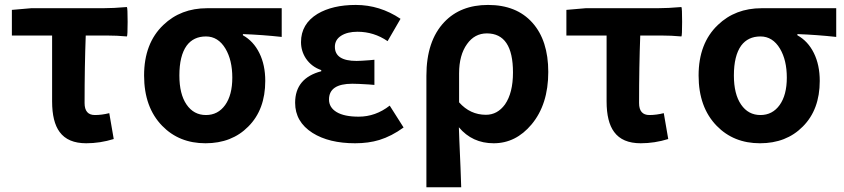

<svg xmlns="http://www.w3.org/2000/svg" viewBox="-20 -581 3504 797"><path d="M337.9 13.7Q261.7 13.7 227.5 -33.2Q196.3 -75.2 196.3 -160.2V-433.6H29.3V-540L109.4 -546.9H307.6H407.2Q451.2 -546.9 506.8 -551.8Q509.8 -547.9 509.8 -490.2Q509.8 -432.6 506.8 -429.7Q465.8 -433.6 421.9 -433.6H335.9Q331.1 -305.7 331.1 -153.3Q331.1 -103.5 374 -103.5Q402.3 -103.5 433.6 -111.3L452.1 -3.9Q395.5 13.7 337.9 13.7Z M833 13.7Q723.6 13.7 653.3 -58.6Q578.1 -135.7 578.1 -267.6Q578.1 -401.4 658.2 -477.5Q730.5 -546.9 839.8 -546.9H994.1H1149.4V-427.7Q1069.3 -436.5 988.3 -439.5V-434.6Q1032.2 -410.2 1056.6 -360.8Q1081.1 -311.5 1081.1 -245.1Q1081.1 -126 1010.7 -55.7Q942.4 13.7 833 13.7ZM835 -103.5Q884.8 -103.5 914.6 -145Q944.3 -186.5 944.3 -258.8Q944.3 -331.1 916 -378.9Q885.7 -429.7 835 -429.7Q783.2 -429.7 754.9 -391.6Q724.6 -349.6 724.6 -267.6Q724.6 -190.4 754.4 -147Q784.2 -103.5 835 -103.5Z M1454.1 13.7Q1345.7 13.7 1277.3 -29.3Q1205.1 -75.2 1205.1 -154.3Q1205.1 -256.8 1313.5 -285.2V-290Q1273.4 -303.7 1250 -337.9Q1229.5 -369.1 1229.5 -406.2Q1229.5 -481.4 1297.9 -523.4Q1360.4 -560.5 1457 -560.5Q1556.6 -560.5 1642.6 -502.9L1588.9 -410.2Q1532.2 -449.2 1463.9 -449.2Q1421.9 -449.2 1396 -432.6Q1370.1 -416 1370.1 -386.7Q1370.1 -328.1 1460 -328.1Q1476.6 -328.1 1514.6 -331.1Q1527.3 -332 1534.2 -333V-228.5Q1526.4 -229.5 1509.8 -230.5Q1463.9 -233.4 1442.4 -233.4Q1345.7 -233.4 1345.7 -168Q1345.7 -134.8 1377.4 -115.7Q1409.2 -96.7 1468.8 -96.7Q1539.1 -96.7 1597.7 -142.6L1655.3 -51.8Q1605.5 -15.6 1554.7 0Q1509.8 13.7 1454.1 13.7Z M1750 196.3V-35.2V-266.6Q1750 -411.1 1824.2 -489.3Q1891.6 -560.5 2005.9 -560.5Q2124 -560.5 2189.9 -486.8Q2255.9 -413.1 2255.9 -282.2Q2255.9 -147.5 2186.5 -64.5Q2121.1 13.7 2029.3 13.7Q1940.4 13.7 1884.8 -52.7Q1885.7 -34.2 1886.7 1Q1892.6 128.9 1894.5 196.3ZM1997.1 -104.5Q2044.9 -104.5 2076.2 -147.5Q2109.4 -195.3 2109.4 -280.3Q2109.4 -442.4 2001 -442.4Q1950.2 -442.4 1918.9 -398.4Q1885.7 -352.5 1885.7 -276.4V-156.2Q1931.6 -104.5 1997.1 -104.5Z M2639.6 13.7Q2563.5 13.7 2529.3 -33.2Q2498 -75.2 2498 -160.2V-433.6H2331.1V-540L2411.1 -546.9H2609.4H2709Q2752.9 -546.9 2808.6 -551.8Q2811.5 -547.9 2811.5 -490.2Q2811.5 -432.6 2808.6 -429.7Q2767.6 -433.6 2723.6 -433.6H2637.7Q2632.8 -305.7 2632.8 -153.3Q2632.8 -103.5 2675.8 -103.5Q2704.1 -103.5 2735.4 -111.3L2753.9 -3.9Q2697.3 13.7 2639.6 13.7Z M3134.8 13.7Q3025.4 13.7 2955.1 -58.6Q2879.9 -135.7 2879.9 -267.6Q2879.9 -401.4 2960 -477.5Q3032.2 -546.9 3141.6 -546.9H3295.9H3451.2V-427.7Q3371.1 -436.5 3290 -439.5V-434.6Q3334 -410.2 3358.4 -360.8Q3382.8 -311.5 3382.8 -245.1Q3382.8 -126 3312.5 -55.7Q3244.1 13.7 3134.8 13.7ZM3136.7 -103.5Q3186.5 -103.5 3216.3 -145Q3246.1 -186.5 3246.1 -258.8Q3246.1 -331.1 3217.8 -378.9Q3187.5 -429.7 3136.7 -429.7Q3085 -429.7 3056.6 -391.6Q3026.4 -349.6 3026.4 -267.6Q3026.4 -190.4 3056.2 -147Q3085.9 -103.5 3136.7 -103.5Z"/></svg>

Font: Bpmf GenSeki Gothic B
Style: B
Weight: 700
Foundry: But Ko
Version: Version 1.320